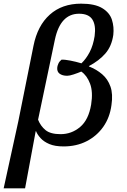

<svg xmlns="http://www.w3.org/2000/svg" viewBox="-61 -789 696 1049"><path d="M-41 240 39 -126 122 -539Q144 -649 211 -709Q278 -769 382 -769Q457 -769 497.5 -744.5Q538 -720 550.5 -681Q563 -642 558 -598Q549 -536 514.5 -496.5Q480 -457 425 -428V-426Q466 -410 497 -383.5Q528 -357 542.5 -316Q557 -275 548 -215Q539 -147 503.5 -96.5Q468 -46 412.5 -17.5Q357 11 286 11Q239 11 208.5 -2Q178 -15 160.5 -34.5Q143 -54 136 -72H134L76 240ZM270 -56Q330 -56 376.5 -95Q423 -134 437 -218Q448 -287 431 -332Q414 -377 383 -398Q364 -390 341.5 -382.5Q319 -375 306 -375Q280 -375 264.5 -386.5Q249 -398 252 -422Q253 -430 258 -441.5Q263 -453 275 -463Q292 -464 323 -458Q354 -452 384 -443Q410 -468 429 -504.5Q448 -541 456 -592Q464 -650 444 -682Q424 -714 371 -714Q269 -714 239 -573L147 -135Q161 -100 188 -78Q215 -56 270 -56Z"/></svg>

Font: Noto Serif Medium
Style: Italic
Weight: 500
Italic angle: -12°
Designer: Monotype Design Team
Foundry: Monotype Imaging Inc.
Version: Version 2.014; ttfautohint (v1.8.4.7-5d5b)